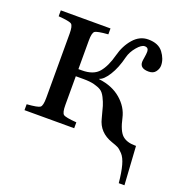

<svg xmlns="http://www.w3.org/2000/svg" viewBox="-122 -610 844 886"><g transform="rotate(20 300.0 -167.0)"><path d="M32 0V-29Q86 -33 96.5 -41Q107 -49 107 -87V-403Q107 -441 96.5 -449Q86 -457 32 -461V-490H276V-461Q222 -457 211.5 -449Q201 -441 201 -403V-263H218Q275 -263 301 -294Q327 -325 342 -382Q355 -432 385.5 -467Q416 -502 458 -502Q508 -502 531 -471.5Q554 -441 554 -409Q554 -393 543 -378Q532 -363 509 -363Q466 -363 466 -395Q466 -401 469 -418.5Q472 -436 472 -447Q472 -467 453 -467Q437 -467 416 -442Q395 -417 388 -390Q374 -333 350.5 -296Q327 -259 307 -254V-252Q373 -244 415.5 -207.5Q458 -171 469 -121Q482 -61 504 -41Q526 -21 567 -21H572L584 168H556Q551 116 542 83Q533 50 518 34Q503 18 493 13Q483 8 462 1Q395 -22 380 -86Q370 -125 365 -142Q360 -159 349.5 -180Q339 -201 326 -209Q313 -217 292 -222.5Q271 -228 239 -228H201V-87Q201 -49 211.5 -41Q222 -33 276 -29V0Z"/></g></svg>

Font: Heuristica
Style: Regular
Weight: 400
Version: Version 1.0.1 ; ttfautohint (v1.4.1)